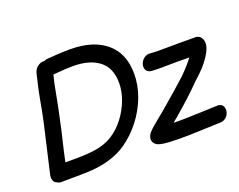

<svg xmlns="http://www.w3.org/2000/svg" viewBox="-113 -923 1411 1132"><g transform="rotate(-20 593.0 -357.0)"><path d="M98 2 189 1Q251 1 290 -2Q420 -12 508 -72Q570 -115 617.5 -176.5Q665 -238 691.5 -309Q718 -380 718 -451Q718 -580 636.5 -648Q555 -716 413 -716Q369 -716 337.5 -714Q306 -712 266 -709Q257 -708 246 -703H242Q222 -704 203.5 -690Q185 -676 179 -655L174 -634Q155 -558 145 -501Q131 -421 119 -367L49 -63Q44 -42 50 -26Q56 -10 72 -5Q82 2 95 2H98ZM211 -99H158Q171 -162 192 -248L200 -282L218 -365Q233 -433 246 -505Q255 -558 269 -610L297 -612Q349 -617 395 -617Q497 -617 556.5 -571.5Q616 -526 616 -431Q616 -379 596 -325.5Q576 -272 541 -225.5Q506 -179 462 -150Q402 -109 303 -102Q270 -99 211 -99ZM891 0Q941 -1 1013 -4Q1085 -7 1093 -7Q1119 -7 1134.5 -22Q1150 -37 1153.5 -57Q1157 -77 1147.5 -92Q1138 -107 1114 -107Q1106 -107 1034 -104Q963 -101 911 -100Q866 -99 837 -100L865 -123Q970 -212 1044 -288Q1108 -344 1139 -390Q1161 -422 1170 -447Q1184 -490 1162 -516Q1156 -524 1146 -527L1140 -529Q1138 -529 1136 -530H1093Q1046 -531 964 -530Q881 -528 850 -532Q825 -534 808 -520.5Q791 -507 785 -487.5Q779 -468 786.5 -452Q794 -436 816 -432Q852 -428 985 -431Q1018 -431 1056 -430Q1030 -394 976 -340Q908 -278 808 -193L752 -147L714 -115L700 -101Q695 -96 692 -92Q688 -88 685 -82Q675 -64 677 -47Q682 -26 702 -15Q711 -11 723 -8Q740 -4 769 -2Q813 1 891 0Z"/></g></svg>

Font: Balsamiq Sans
Style: Italic
Weight: 400
Italic angle: -12°
Designer: Michael Angeles
Foundry: Balsamiq SRL
Version: Version 1.020; ttfautohint (v1.8.4.7-5d5b);gftools[0.9.26]